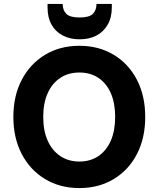

<svg xmlns="http://www.w3.org/2000/svg" viewBox="-20 -945 807 977"><path d="M384 12Q285 12 209 -34Q133 -80 90.5 -161.5Q48 -243 48 -350Q48 -457 90.5 -538.5Q133 -620 209 -666Q285 -712 384 -712Q483 -712 559 -666Q635 -620 677 -538.5Q719 -457 719 -350Q719 -243 677 -161.5Q635 -80 559 -34Q483 12 384 12ZM384 -123Q440 -123 481 -151Q522 -179 544 -229.5Q566 -280 566 -350Q566 -420 544 -470.5Q522 -521 481 -548.5Q440 -576 384 -576Q328 -576 286.5 -548.5Q245 -521 222.5 -470.5Q200 -420 200 -350Q200 -280 222.5 -229.5Q245 -179 286.5 -151Q328 -123 384 -123ZM385 -745Q336 -745 299 -764.5Q262 -784 242 -820Q222 -856 222 -907V-925H299Q299 -893 317.5 -874.5Q336 -856 385 -856Q434 -856 452.5 -874.5Q471 -893 471 -925H549V-907Q549 -856 528 -819.5Q507 -783 470.5 -764Q434 -745 385 -745Z"/></svg>

Font: DM Sans 10pt Black
Style: Regular
Weight: 900
Version: Version 4.004;gftools[0.9.30]